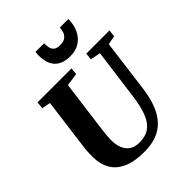

<svg xmlns="http://www.w3.org/2000/svg" viewBox="-272 -1146 1307 1307"><g transform="rotate(-45 381.0 -493.0)"><path d="M692 -680 643.5 -306Q632.5 -221 608.5 -160.8Q584.5 -100.5 547.5 -63Q510.5 -25.5 460.5 -7.8Q410.5 10 348 10Q246 10 185.8 -19Q125.5 -48 98.8 -98Q72 -148 72 -210Q72 -229 72.2 -249.2Q72.5 -269.5 75 -291L125.5 -680L63.5 -692.5L69 -743H395.5L391 -693L298.5 -680L249 -304Q245.5 -275 243.2 -249.2Q241 -223.5 241 -205Q241 -164 254 -130.5Q267 -97 294.8 -77.8Q322.5 -58.5 366 -58.5Q426.5 -58.5 464.5 -86.2Q502.5 -114 524 -169.5Q545.5 -225 556.5 -307.5L606 -679.5L533.5 -693L538 -743H762L755.5 -693ZM450.5 -807Q401.5 -807 371.2 -822Q341 -837 325.5 -861Q310 -885 304.8 -911.8Q299.5 -938.5 299.5 -962.5Q299.5 -971.5 300.2 -980Q301 -988.5 302.5 -996H385Q384.5 -972.5 388.8 -953Q393 -933.5 407.8 -921.5Q422.5 -909.5 453.5 -909.5Q489.5 -909.5 507 -924.5Q524.5 -939.5 530.2 -959.8Q536 -980 536 -996H618.5Q618.5 -941.5 598.5 -898.8Q578.5 -856 541.2 -831.5Q504 -807 450.5 -807Z"/></g></svg>

Font: Merriweather 28pt Black
Style: Italic
Weight: 900
Italic angle: -7.8°
Version: Version 2.101